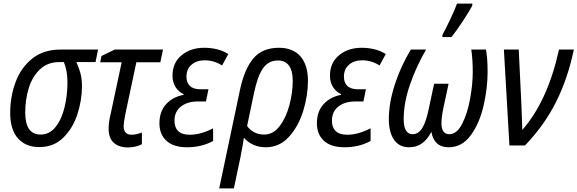

<svg xmlns="http://www.w3.org/2000/svg" viewBox="-20 -813 3227 1073"><path d="M37 -182Q37 -273 67 -354Q97 -435 160 -485.5Q223 -536 318 -536H528L514 -466H407Q422 -432 430 -402Q438 -372 438 -330Q438 -253 412.5 -174.5Q387 -96 333.5 -43.5Q280 9 200 9Q124 9 80.5 -39.5Q37 -88 37 -182ZM357 -354Q357 -417 337 -466H311Q246 -466 203 -425Q160 -384 140.5 -320Q121 -256 121 -184Q121 -61 207 -61Q257 -61 291 -104Q325 -147 341 -214.5Q357 -282 357 -354Z M587 -94Q587 -131 599 -179L660 -465H540L547 -500L621 -536H891L876 -465H742L680 -173Q671 -126 671 -107Q671 -85 682 -72.5Q693 -60 716 -60Q739 -60 773 -72V-7Q759 1 737 6Q715 11 696 11Q645 11 616 -15Q587 -41 587 -94Z M871 -124Q871 -189 907.5 -230Q944 -271 1006 -283V-287Q978 -300 961 -326.5Q944 -353 944 -390Q944 -462 994.5 -504Q1045 -546 1121 -546Q1200 -546 1256 -511L1221 -447Q1202 -460 1177 -468Q1152 -476 1124 -476Q1079 -476 1050.5 -451.5Q1022 -427 1022 -384Q1022 -351 1041.5 -332.5Q1061 -314 1101 -314H1145L1131 -246H1086Q1027 -246 991 -217.5Q955 -189 955 -138Q955 -101 976 -80.5Q997 -60 1041 -60Q1102 -60 1171 -96V-25Q1107 10 1025 10Q950 10 910.5 -26Q871 -62 871 -124Z M1321 -310Q1345 -425 1395 -485.5Q1445 -546 1539 -546Q1617 -546 1659 -498Q1701 -450 1701 -361Q1701 -279 1674.5 -193Q1648 -107 1595 -48.5Q1542 10 1465 10Q1391 10 1343 -43Q1339 -12 1323 69L1287 240H1205ZM1616 -361Q1616 -416 1595.5 -445.5Q1575 -475 1533 -475Q1480 -475 1449.5 -431Q1419 -387 1399 -291L1361 -109Q1376 -87 1400.5 -74Q1425 -61 1456 -61Q1507 -61 1543 -108.5Q1579 -156 1597.5 -226Q1616 -296 1616 -361Z M1751 -124Q1751 -189 1787.5 -230Q1824 -271 1886 -283V-287Q1858 -300 1841 -326.5Q1824 -353 1824 -390Q1824 -462 1874.5 -504Q1925 -546 2001 -546Q2080 -546 2136 -511L2101 -447Q2082 -460 2057 -468Q2032 -476 2004 -476Q1959 -476 1930.5 -451.5Q1902 -427 1902 -384Q1902 -351 1921.5 -332.5Q1941 -314 1981 -314H2025L2011 -246H1966Q1907 -246 1871 -217.5Q1835 -189 1835 -138Q1835 -101 1856 -80.5Q1877 -60 1921 -60Q1982 -60 2051 -96V-25Q1987 10 1905 10Q1830 10 1790.5 -26Q1751 -62 1751 -124Z M2153 -148Q2153 -237 2186.5 -340.5Q2220 -444 2276 -536H2361Q2305 -439 2270.5 -338Q2236 -237 2236 -148Q2236 -63 2286 -63Q2319 -63 2340.5 -98.5Q2362 -134 2377 -209L2406 -345H2487L2459 -215Q2447 -158 2447 -125Q2447 -63 2491 -63Q2533 -63 2562.5 -120.5Q2592 -178 2607 -260Q2622 -342 2622 -411Q2622 -477 2614 -536H2696Q2705 -484 2705 -412Q2705 -322 2683 -224.5Q2661 -127 2612 -58.5Q2563 10 2487 10Q2445 10 2421 -13Q2397 -36 2391 -76Q2368 -33 2338 -11.5Q2308 10 2266 10Q2211 10 2182 -32Q2153 -74 2153 -148ZM2453 -619Q2471 -652 2496.5 -705.5Q2522 -759 2534 -793H2620L2619 -781Q2605 -753 2567 -695.5Q2529 -638 2503 -606H2452Z M2796 -536H2879L2894 -225Q2898 -131 2899 -87Q3041 -249 3104 -536H3187Q3153 -374 3088 -244Q3023 -114 2914 0H2827Z"/></svg>

Font: Noto Sans UI Narrow
Style: Italic
Weight: 400
Width: 4
Italic angle: -12°
Designer: Monotype Design Team
Foundry: Monotype Imaging Inc.
Version: Version 1.001